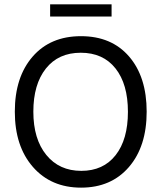

<svg xmlns="http://www.w3.org/2000/svg" viewBox="-20 -853 740 881"><path d="M492 -777H210V-833H492ZM350.5 -611Q248 -611 190.5 -538.5Q133 -466 133 -340.5Q133 -215 192.5 -142Q252 -69 353 -69Q454 -69 510.5 -141Q567 -213 567 -340Q567 -467 510 -539Q453 -611 350.5 -611ZM351.5 -687Q492 -687 572.5 -593.5Q653 -500 653 -340.5Q653 -181 571.5 -86.5Q490 8 352 8Q214 8 131 -87Q48 -182 48 -340.5Q48 -499 129.5 -593Q211 -687 351.5 -687Z"/></svg>

Font: Hind Mysuru
Style: Regular
Weight: 400
Designer: Manushi Parikh, Hitesh Malaviya
Foundry: Indian Type Foundry
Version: Version 0.703;PS 1.0;hotconv 1.0.86;makeotf.lib2.5.63406